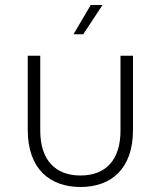

<svg xmlns="http://www.w3.org/2000/svg" viewBox="-20 -744 643 768"><path d="M302 4C423 4 512 -67 512 -224V-521H462V-222C462 -104 403 -42 302 -42C201 -42 141 -104 141 -222V-521H91V-224C91 -67 181 4 302 4ZM274 -607H313L390 -724H343Z"/></svg>

Font: Chess Sans Light
Style: Regular
Weight: 300
Designer: Wolf Bōese
Foundry: Wolf Bōese
Version: Version 7.223;Glyphs 3.3 (3306)